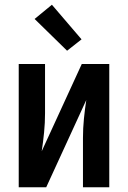

<svg xmlns="http://www.w3.org/2000/svg" viewBox="-20 -790 540 810"><path d="M59 0V-520H170V-312Q170 -272 166 -231.5Q162 -191 156 -152L325 -520H441V0H330V-208Q330 -248 334 -288.5Q338 -329 344 -368L175 0ZM263 -576 126 -710 199 -770 324 -624Z"/></svg>

Font: Moesevka
Style: Bold
Weight: 700
Monospace: yes
Designer: Belleve Invis
Foundry: Belleve Invis
Version: Version 32.5.0; ttfautohint (v1.8.4)